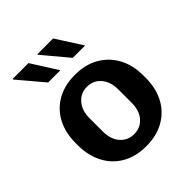

<svg xmlns="http://www.w3.org/2000/svg" viewBox="-205 -868 1009 1009"><g transform="rotate(-45 300.0 -363.5)"><path d="M300 10Q222 10 165.5 -23Q109 -56 79 -114.5Q49 -173 49 -247V-265Q49 -341 79 -398.5Q109 -456 165.5 -488.5Q222 -521 299 -521Q378 -521 434.5 -488Q491 -455 521.5 -397.5Q552 -340 552 -265V-247Q552 -170 521.5 -112.5Q491 -55 434.5 -22.5Q378 10 300 10ZM300 -80Q347 -80 377 -114Q407 -148 407 -207V-305Q407 -363 377 -397.5Q347 -432 300 -432Q254 -432 223.5 -397.5Q193 -363 193 -305V-207Q193 -148 223.5 -114Q254 -80 300 -80ZM355 -592 236 -734 239 -737H354L447 -592ZM172 -592 52 -734 54 -737H171L263 -592Z"/></g></svg>

Font: Chivo Mono Medium SemiBold
Style: Regular
Weight: 600
Monospace: yes
Version: Version 1.008